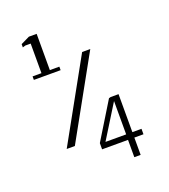

<svg xmlns="http://www.w3.org/2000/svg" viewBox="-109 -762 638 724"><g transform="rotate(-20 210.0 -400.5)"><path d="M307.6 -210.4V-344.2L224.6 -210.4ZM332.5 -210.4H369.1V-188.5H332.5V-119.1H307.1V-188.5H203.1V-213.4L293.5 -360.8L300.8 -362.8H332.5ZM88.9 -682.1H120.1V-536.6H158.2V-522.5H50.8V-536.6H86.4V-655.3H64.9L53.7 -651.9V-665ZM290.5 -559.1 110.8 -235.4H78.1L257.8 -559.1Z"/></g></svg>

Font: LaylaRuqaa
Style: Regular
Weight: 400
Version: Version 2.0